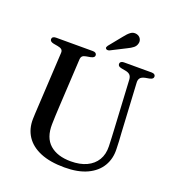

<svg xmlns="http://www.w3.org/2000/svg" viewBox="-158 -1014 1061 1156"><g transform="rotate(20 372.5 -435.5)"><path d="M589 -294.5 571.5 -613Q570.5 -631.5 561.5 -641.8Q552.5 -652 532.5 -656L505 -661Q491 -664 486 -669Q481 -674 481 -682Q481 -690 487.5 -695Q494 -700 505.5 -700H683.5Q695.5 -700 701.8 -695Q708 -690 708 -682Q708 -674 702.5 -669Q697 -664 683.5 -661L658 -656.5Q634.5 -651.5 626.2 -640Q618 -628.5 619.5 -610.5L637 -293.5Q639 -268.5 640.2 -244.5Q641.5 -220.5 642 -194.5Q644.5 -133 616 -85.2Q587.5 -37.5 529.5 -10.2Q471.5 17 384.5 17Q292 17 230 -9Q168 -35 137 -82.2Q106 -129.5 107.5 -193Q107.5 -206.5 108.8 -227Q110 -247.5 111.2 -271.8Q112.5 -296 114 -321.5L130.5 -624Q131.5 -638.5 123.2 -645.8Q115 -653 97.5 -656L69.5 -661Q45.5 -666 45.5 -681.5Q45.5 -690 52 -695Q58.5 -700 70.5 -700H307Q318.5 -700 325 -695Q331.5 -690 331.5 -681.5Q331.5 -674 326 -669Q320.5 -664 307 -661L279 -656Q263.5 -653.5 256.2 -646.5Q249 -639.5 248 -625L231.5 -323.5Q229.5 -287 228.2 -257.5Q227 -228 226.5 -203Q224.5 -116 273 -73.2Q321.5 -30.5 408 -30.5Q467 -30.5 509 -50.2Q551 -70 573 -106.5Q595 -143 593.5 -194.5Q592.5 -228.5 591.2 -251.5Q590 -274.5 589 -294.5ZM446.5 -842.5Q464.5 -866 481.2 -878.5Q498 -891 519 -886.5Q537.5 -882 545.8 -867.5Q554 -853 550 -838Q546 -820 531.8 -808.5Q517.5 -797 495 -786.5L398.5 -737.5Q393 -735.5 386.8 -735.8Q380.5 -736 377 -740Q372.5 -745 374.5 -750.2Q376.5 -755.5 380 -760.5Z"/></g></svg>

Font: Fraunces 10pt
Style: Regular
Weight: 400
Version: Version 1.000;[b76b70a41]